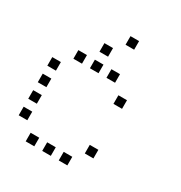

<svg xmlns="http://www.w3.org/2000/svg" viewBox="-175 -903 950 1006"><g transform="rotate(30 300.0 -400.0)"><path d="M325 -776Q324 -776 324 -776Q324 -776 324 -775V-725Q324 -724 324 -724Q324 -724 325 -724H375Q376 -724 376 -724Q376 -724 376 -725V-775Q376 -776 376 -776Q376 -776 375 -776ZM225 -676Q224 -676 224 -676Q224 -676 224 -675V-625Q224 -624 224 -624Q224 -624 225 -624H275Q276 -624 276 -624Q276 -624 276 -625V-675Q276 -676 276 -676Q276 -676 275 -676ZM125 -576Q124 -576 124 -576Q124 -576 124 -575V-525Q124 -524 124 -524Q124 -524 125 -524H175Q176 -524 176 -524Q176 -524 176 -525V-575Q176 -576 176 -576Q176 -576 175 -576ZM225 -576Q224 -576 224 -576Q224 -576 224 -575V-525Q224 -524 224 -524Q224 -524 225 -524H275Q276 -524 276 -524Q276 -524 276 -525V-575Q276 -576 276 -576Q276 -576 275 -576ZM325 -576Q324 -576 324 -576Q324 -576 324 -575V-525Q324 -524 324 -524Q324 -524 325 -524H375Q376 -524 376 -524Q376 -524 376 -525V-575Q376 -576 376 -576Q376 -576 375 -576ZM25 -476Q24 -476 24 -476Q24 -476 24 -475V-425Q24 -424 24 -424Q24 -424 25 -424H75Q76 -424 76 -424Q76 -424 76 -425V-475Q76 -476 76 -476Q76 -476 75 -476ZM425 -476Q424 -476 424 -476Q424 -476 424 -475V-425Q424 -424 424 -424Q424 -424 425 -424H475Q476 -424 476 -424Q476 -424 476 -425V-475Q476 -476 476 -476Q476 -476 475 -476ZM25 -376Q24 -376 24 -376Q24 -376 24 -375V-325Q24 -324 24 -324Q24 -324 25 -324H75Q76 -324 76 -324Q76 -324 76 -325V-375Q76 -376 76 -376Q76 -376 75 -376ZM25 -276Q24 -276 24 -276Q24 -276 24 -275V-225Q24 -224 24 -224Q24 -224 25 -224H75Q76 -224 76 -224Q76 -224 76 -225V-275Q76 -276 76 -276Q76 -276 75 -276ZM25 -176Q24 -176 24 -176Q24 -176 24 -175V-125Q24 -124 24 -124Q24 -124 25 -124H75Q76 -124 76 -124Q76 -124 76 -125V-175Q76 -176 76 -176Q76 -176 75 -176ZM425 -176Q424 -176 424 -176Q424 -176 424 -175V-125Q424 -124 424 -124Q424 -124 425 -124H475Q476 -124 476 -124Q476 -124 476 -125V-175Q476 -176 476 -176Q476 -176 475 -176ZM125 -76Q124 -76 124 -76Q124 -76 124 -75V-25Q124 -24 124 -24Q124 -24 125 -24H175Q176 -24 176 -24Q176 -24 176 -25V-75Q176 -76 176 -76Q176 -76 175 -76ZM225 -76Q224 -76 224 -76Q224 -76 224 -75V-25Q224 -24 224 -24Q224 -24 225 -24H275Q276 -24 276 -24Q276 -24 276 -25V-75Q276 -76 276 -76Q276 -76 275 -76ZM325 -76Q324 -76 324 -76Q324 -76 324 -75V-25Q324 -24 324 -24Q324 -24 325 -24H375Q376 -24 376 -24Q376 -24 376 -25V-75Q376 -76 376 -76Q376 -76 375 -76Z"/></g></svg>

Font: Doto
Style: Regular
Weight: 400
Monospace: yes
Version: Version 1.000